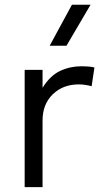

<svg xmlns="http://www.w3.org/2000/svg" viewBox="-20 -774 429 794"><path d="M82 0V-485H156V-411Q187.5 -461.5 228.8 -480.8Q270 -500 317 -500Q330.5 -500 344.2 -499Q358 -498 370.5 -495L359 -417.5Q345.5 -421 332.2 -423Q319 -425 305.5 -425Q240.5 -425 198.2 -384Q156 -343 156 -276V0ZM185.5 -585 277.5 -754.5H354.5L255 -585Z"/></svg>

Font: Geologica Roman ExtraLight
Style: Regular
Weight: 250
Designer: Sindre Bremnes, Frode Helland
Foundry: Monokrom Skriftforlag AS
Version: Version 1.010;gftools[0.9.28]